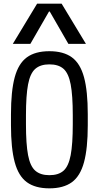

<svg xmlns="http://www.w3.org/2000/svg" viewBox="-20 -1020 540 1050"><path d="M250 10Q173 10 127 -23.5Q81 -57 60.5 -133Q40 -209 40 -335V-395Q40 -522 60.5 -597.5Q81 -673 127 -706.5Q173 -740 250 -740Q327 -740 373 -706.5Q419 -673 439.5 -597.5Q460 -522 460 -395V-335Q460 -209 439.5 -133Q419 -57 373 -23.5Q327 10 250 10ZM250 -62Q300 -62 327.5 -86.5Q355 -111 366.5 -171.5Q378 -232 378 -340V-390Q378 -498 366.5 -558.5Q355 -619 327.5 -643.5Q300 -668 250 -668Q201 -668 173 -643.5Q145 -619 133.5 -558.5Q122 -498 122 -390V-340Q122 -232 133.5 -171.5Q145 -111 173 -86.5Q201 -62 250 -62ZM50 -780 183 -1000H317L450 -780H354L252 -957H248L146 -780Z"/></svg>

Font: M PLUS Code Latin
Style: Regular
Weight: 400
Designer: Coji Morishita
Foundry: UNDERFOREST DESIGN
Version: Version 1.002; ttfautohint (v1.8.3)